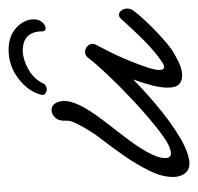

<svg xmlns="http://www.w3.org/2000/svg" viewBox="-27 -432 461 447"><g transform="rotate(-90 203.5 -208.5)"><path d="M311 -419Q343 -419 362.5 -401Q382 -383 382 -360Q382 -349 375.5 -341Q369 -333 361 -333Q354 -333 354 -340Q354 -386 309 -386Q290 -386 267.5 -374Q245 -362 234 -341Q231 -334 226.5 -332Q222 -330 218 -330Q216 -330 210 -333Q204 -336 207 -345Q215 -374 244.5 -396.5Q274 -419 311 -419ZM47 2Q31 2 23 -9Q15 -20 15 -36Q15 -62 29 -90Q43 -119 63 -148Q83 -177 107 -208Q112 -214 121.5 -229Q131 -244 139 -260Q147 -276 146 -285Q145 -302 153 -310.5Q161 -319 171 -319Q181 -319 186 -311Q192 -302 192 -289Q192 -275 182.5 -254.5Q173 -234 150 -203Q132 -179 110.5 -151.5Q89 -124 74 -98Q59 -72 59 -54Q59 -41 70 -41Q77 -41 90 -47Q106 -55 134.5 -78Q163 -101 194.5 -130.5Q226 -160 252.5 -188Q279 -216 291 -232Q297 -241 306 -241Q313 -241 319 -236Q325 -231 325 -223Q325 -219 322 -214Q316 -203 306 -183Q296 -163 286.5 -140Q277 -117 270.5 -97.5Q264 -78 264 -68Q264 -57 271 -57Q276 -57 283.5 -62.5Q291 -68 297 -72Q322 -92 343.5 -114.5Q365 -137 383 -157Q387 -162 393 -162Q398 -162 402.5 -156.5Q407 -151 407 -143Q407 -134 402 -128Q386 -107 360 -81.5Q334 -56 314 -41Q301 -32 283.5 -23.5Q266 -15 251 -15Q238 -15 230.5 -22.5Q223 -30 223 -49Q223 -65 228.5 -86Q234 -107 242 -129Q208 -95 165.5 -61Q123 -27 88 -10Q63 2 47 2Z"/></g></svg>

Font: Meow Script
Style: Regular
Weight: 400
Designer: Robert E. Leuschke
Foundry: Robert E. Leuschke
Version: Version 1.010; ttfautohint (v1.8.3)